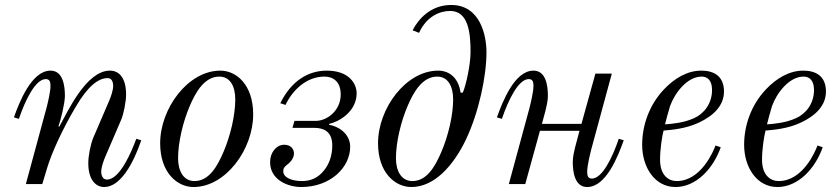

<svg xmlns="http://www.w3.org/2000/svg" viewBox="-20 -740 3370 772"><path d="M36 -268 56 -262C82 -339 123 -422 164 -422C179 -422 183 -412 183 -395C183 -370 172 -326 168 -310L84 0H150L170 -66C187 -123 230 -219 286 -313C332 -391 374 -426 413 -426C429 -426 435 -411 435 -394C435 -376 424 -346 419 -335L355 -186C344 -160 335 -113 335 -84C335 -16 366 12 399 12C464 12 516 -82 548 -176L528 -182C509 -130 462 -18 410 -18C394 -18 387 -33 387 -50C387 -68 398 -98 403 -109L467 -258C477 -281 487 -331 487 -360C487 -424 461 -456 422 -456C327 -456 253 -293 218 -230L215 -233C224 -255 241 -326 241 -354C241 -394 234 -456 183 -456C107 -456 57 -328 36 -268Z M696 -104C696 -168 716 -251 743 -314C767 -370 802 -432 862 -432C906 -432 926 -392 926 -340C926 -276 906 -193 879 -130C855 -74 822 -12 762 -12C718 -12 696 -52 696 -104ZM624 -164C624 -44 694 12 758 12C888 12 998 -140 998 -280C998 -400 930 -456 866 -456C736 -456 624 -304 624 -164Z M1066 -88C1066 -16 1139 12 1191 12C1309 12 1388 -67 1388 -150C1388 -205 1336 -234 1303 -238L1304 -242C1341 -250 1414 -290 1414 -365C1414 -403 1384 -456 1294 -456C1220 -456 1152 -416 1107 -325L1128 -318C1156 -378 1213 -432 1284 -432C1327 -432 1350 -404 1350 -361C1350 -293 1293 -254 1250 -254H1164L1156 -226H1243C1288 -226 1316 -206 1316 -155C1316 -112 1302 -75 1277 -48C1259 -28 1233 -12 1195 -12C1151 -12 1119 -27 1119 -51C1119 -58 1120 -66 1130 -74C1145 -85 1162 -102 1162 -123C1162 -140 1150 -158 1123 -158C1092 -158 1066 -128 1066 -88Z M1572 -104C1572 -168 1592 -251 1619 -314C1643 -370 1678 -432 1738 -432C1782 -432 1802 -392 1802 -340C1802 -276 1782 -193 1755 -130C1731 -74 1698 -12 1638 -12C1594 -12 1572 -52 1572 -104ZM1500 -164C1500 -44 1570 12 1634 12C1726 12 1803 -73 1854 -180C1905 -288 1936 -432 1936 -530C1936 -596 1912 -720 1794 -720C1711 -720 1661 -662 1639 -618L1665 -608C1695 -674 1748 -696 1790 -696C1864 -696 1872 -606 1872 -531C1872 -480 1854 -398 1841 -368L1832 -367C1823 -431 1783 -456 1742 -456C1612 -456 1500 -304 1500 -164Z M1978 -268 1998 -262C2024 -339 2065 -422 2106 -422C2121 -422 2125 -412 2125 -395C2125 -370 2113 -322 2109 -306L2026 0H2092L2151 -214H2310L2293 -150C2290 -138 2283 -110 2283 -90C2283 -50 2290 12 2341 12C2417 12 2465 -112 2488 -176L2468 -182C2442 -105 2401 -22 2360 -22C2345 -22 2341 -32 2341 -49C2341 -74 2353 -122 2357 -138L2440 -444H2374L2318 -242H2159L2173 -294C2176 -306 2183 -334 2183 -354C2183 -394 2176 -456 2125 -456C2049 -456 2001 -332 1978 -268Z M2562 -158C2562 -67 2613 12 2696 12C2779 12 2848 -62 2878 -148L2857 -155C2849 -133 2799 -12 2701 -12C2669 -12 2634 -34 2634 -98C2634 -140 2642 -191 2648 -215C2684 -218 2739 -223 2790 -247C2850 -275 2891 -316 2891 -372C2891 -436 2848 -456 2800 -456C2744 -456 2693 -426 2650 -381C2590 -318 2562 -235 2562 -158ZM2654 -240C2656 -249 2669 -298 2674 -313C2692 -364 2742 -432 2801 -432C2823 -432 2843 -419 2843 -378C2843 -324 2811 -283 2771 -265C2729 -246 2683 -242 2654 -240Z M2972 -158C2972 -67 3023 12 3106 12C3189 12 3258 -62 3288 -148L3267 -155C3259 -133 3209 -12 3111 -12C3079 -12 3044 -34 3044 -98C3044 -140 3052 -191 3058 -215C3094 -218 3149 -223 3200 -247C3260 -275 3301 -316 3301 -372C3301 -436 3258 -456 3210 -456C3154 -456 3103 -426 3060 -381C3000 -318 2972 -235 2972 -158ZM3064 -240C3066 -249 3079 -298 3084 -313C3102 -364 3152 -432 3211 -432C3233 -432 3253 -419 3253 -378C3253 -324 3221 -283 3181 -265C3139 -246 3093 -242 3064 -240Z"/></svg>

Font: Old Standard
Style: Italic
Weight: 400
Italic angle: -15.2°
Designer: Alexey Kryukov <alexios@thessalonica.org.ru>
Version: Version 2.0